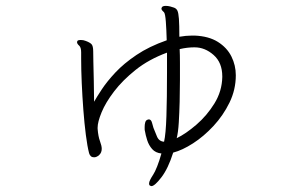

<svg xmlns="http://www.w3.org/2000/svg" viewBox="-20 -555 1040 653"><path d="M548 -376Q486 -353 441.5 -317.5Q397 -282 368 -244Q339 -206 325.5 -173Q312 -140 312 -121V-117Q314 -91 320 -75Q326 -59 326 -49Q326 -36 317.5 -28Q309 -20 300 -20Q287 -20 283 -34Q277 -57 272 -96Q267 -135 263.5 -181Q260 -227 258 -272.5Q256 -318 256 -355V-377Q256 -394 249 -400Q242 -406 242 -412Q242 -413 242.5 -413.5Q243 -414 243 -415Q244 -419 255 -419Q264 -419 271 -416Q285 -411 291 -405Q297 -399 297 -380Q297 -374 297.5 -345.5Q298 -317 299 -280Q300 -243 300 -209Q309 -225 326.5 -251.5Q344 -278 372.5 -308.5Q401 -339 444 -368Q487 -397 547 -418Q546 -455 544 -481.5Q542 -508 538 -513Q536 -515 532.5 -518.5Q529 -522 529 -526Q529 -527 529.5 -527.5Q530 -528 530 -529Q532 -535 544 -535Q551 -535 559 -533Q567 -531 572 -529Q580 -526 583.5 -518.5Q587 -511 588.5 -491Q590 -471 590 -430Q601 -432 612 -433Q623 -434 633 -434H642Q690 -432 721 -412.5Q752 -393 767 -363Q782 -333 782 -299Q782 -250 760.5 -206Q739 -162 706 -126.5Q673 -91 636.5 -67.5Q600 -44 569 -36Q552 18 529 48Q506 78 495 78Q494 78 490.5 76.5Q487 75 487 69Q487 64 491 56Q495 48 501 39Q507 30 514.5 11Q522 -8 529 -33Q509 -35 497.5 -48Q486 -61 480.5 -78.5Q475 -96 473 -109Q472 -112 472 -116Q472 -120 472 -124Q472 -132 474 -139Q476 -146 482 -148Q483 -148 484 -148.5Q485 -149 486 -149Q494 -149 497 -137.5Q500 -126 502 -120Q507 -107 514 -90.5Q521 -74 538 -73Q544 -99 546 -160Q548 -221 548 -309ZM736 -295Q736 -342 706.5 -368Q677 -394 642 -394H640Q617 -394 591 -388Q592 -369 592 -341.5Q592 -314 592 -284Q592 -247 591 -208.5Q590 -170 588 -137.5Q586 -105 581 -85Q612 -100 648 -131Q684 -162 709.5 -203.5Q735 -245 736 -293Z"/></svg>

Font: Moon Stars Kai T HW Light
Style: Regular
Weight: 300
Designer: GuiWonder
Version: Version 1.101